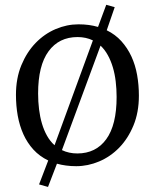

<svg xmlns="http://www.w3.org/2000/svg" viewBox="-20 -670 635 787"><path d="M233.9 -54.7Q262.2 -41 296.9 -41Q373 -41 415.5 -99.4Q458 -157.7 458 -272.5Q458 -305.2 454.3 -335.9Q450.7 -366.7 442.6 -393.8Q434.6 -420.9 422.1 -443.6Q409.7 -466.3 392.1 -482.9ZM360.8 -504.4Q332.5 -518.1 297.9 -518.1Q221.7 -518.1 179 -459.7Q136.2 -401.4 136.2 -286.6Q136.2 -252.9 140.1 -221.7Q144 -190.4 152.1 -163.1Q160.2 -135.7 172.9 -113.3Q185.5 -90.8 203.6 -74.7ZM177.7 -12.2Q142.1 -29.3 116.9 -56.9Q91.8 -84.5 75.9 -119.6Q60.1 -154.8 52.7 -195.8Q45.4 -236.8 45.4 -281.2Q45.4 -349.1 67.6 -402.8Q89.8 -456.5 126 -493.9Q162.1 -531.2 208 -550.8Q253.9 -570.3 301.8 -570.3Q324.2 -570.3 344 -567.6Q363.8 -564.9 381.8 -559.6L415.5 -650.4L450.2 -640.6L417.5 -545.9Q452.6 -528.8 477.5 -501.2Q502.4 -473.6 518.6 -438.7Q534.7 -403.8 542 -362.8Q549.3 -321.8 549.3 -277.8Q549.3 -209.5 527.1 -155.8Q504.9 -102.1 468.8 -64.9Q432.6 -27.8 386.5 -8.3Q340.3 11.2 292.5 11.2Q270.5 11.2 250.7 8.5Q231 5.9 213.4 1L176.8 96.2L140.1 85.9Z"/></svg>

Font: MerriweatherLight
Style: Regular
Weight: 300
Designer: Eben Sorkin ( sorkintype@gmail.com )
Foundry: Eben Sorkin
Version: Version 1.055; ttfautohint (v1.4.1)